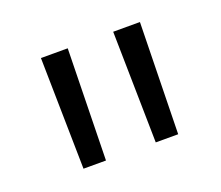

<svg xmlns="http://www.w3.org/2000/svg" viewBox="-60 -781 492 427"><g transform="rotate(-20 186.5 -568.0)"><path d="M73.9 -436.4 69.1 -700H132.5L127.1 -436.4ZM244.9 -436.4 240.1 -700H303.4L298 -436.4Z"/></g></svg>

Font: Montserrat Alternates Thin
Style: Regular
Weight: 100
Designer: Julieta Ulanovsky
Foundry: Julieta Ulanovsky
Version: Version 9.000